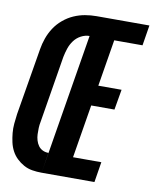

<svg xmlns="http://www.w3.org/2000/svg" viewBox="-83 -798 694 862"><g transform="rotate(10 264.0 -367.5)"><path d="M166 0 287 -735H528L513 -642H384L349 -429H455L439 -336H333L293 -93H422L407 0ZM166 0Q144 0 123 -3.5Q102 -7 84 -17Q66 -27 51.5 -41Q37 -55 27.5 -73Q18 -91 13.5 -111.5Q9 -132 7 -153Q5 -174 7 -196Q9 -218 12 -240L63 -545Q67 -570 76 -595.5Q85 -621 100 -644Q115 -667 137 -685.5Q159 -704 184 -715Q209 -726 235 -730.5Q261 -735 287 -735L272 -642Q252 -642 233 -632Q214 -622 201.5 -605Q189 -588 182.5 -568.5Q176 -549 172 -529L122 -224Q119 -210 118.5 -195.5Q118 -181 118.5 -167Q119 -153 123 -139.5Q127 -126 134.5 -115.5Q142 -105 154 -99Q166 -93 181 -93Z"/></g></svg>

Font: Iosevka Term Curly Heavy
Style: Italic
Weight: 900
Italic angle: -9°
Designer: Belleve Invis
Foundry: Belleve Invis
Version: Version 32.3.0